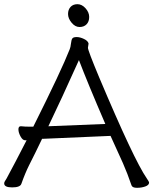

<svg xmlns="http://www.w3.org/2000/svg" viewBox="-21 -888 732 917"><path d="M607 -3Q588 -59 566 -109L507 -239L184 -225H180Q164 -191 148 -159L118 -99Q99 -61 81 -10Q75 7 37 7Q-1 7 -1 -12Q-1 -18 3 -23.5Q7 -29 11 -36.5Q15 -44 24.5 -62Q34 -80 53.5 -116.5Q73 -153 106 -218H99Q87 -218 77 -236.5Q67 -255 67 -270Q67 -285 78 -285H80Q98 -283 119 -283H138Q273 -553 312 -653Q316 -662 318 -680.5Q320 -699 325 -705Q330 -711 345.5 -711Q361 -711 380 -702Q399 -693 402 -680L399 -660Q399 -647 452 -520Q619 -124 680 -36Q691 -20 691 -16Q691 -4 673 2.5Q655 9 633 9Q611 9 607 -3ZM210 -285 482 -296Q397 -493 356 -601Q273 -416 210 -285ZM392.5 -772Q380 -759 359 -759Q338 -759 321 -779.5Q304 -800 304 -821Q304 -842 316 -855Q328 -868 349 -868Q370 -868 387.5 -848.5Q405 -829 405 -807Q405 -785 392.5 -772Z"/></svg>

Font: LXGW WenKai TC
Style: Regular
Weight: 400
Designer: LXGW / Fontworks Inc.
Foundry: LXGW / Fontworks Inc.
Version: Version 1.330